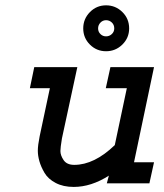

<svg xmlns="http://www.w3.org/2000/svg" viewBox="-20 -698 626 731"><path d="M110.4 -442.4H274.4L215.8 -170.9Q210 -135.7 210 -123Q210 -106.4 222.2 -88.4Q234.4 -70.3 262.7 -70.3Q338.9 -70.3 417 -145.5L462.9 -362.3H382.8L400.4 -442.4H566.4L490.2 -80.1H566.4L548.8 0H386.7L394.5 -29.3Q327.1 13.7 260.7 13.7Q220.7 13.7 191.9 -1.5Q163.1 -16.6 149.4 -40Q135.7 -63.5 129.9 -84.5Q124 -105.5 124 -124Q124 -144.5 130.9 -178.7L169.9 -362.3H93.8ZM471.7 -589.8Q471.7 -553.7 445.8 -528.3Q419.9 -502.9 383.8 -502.9Q347.7 -502.9 322.3 -528.3Q296.9 -553.7 296.9 -589.8Q296.9 -626 322.3 -651.9Q347.7 -677.7 383.8 -677.7Q419.9 -677.7 445.8 -652.3Q471.7 -627 471.7 -589.8ZM415 -589.8Q415 -603.5 405.8 -612.3Q396.5 -621.1 383.8 -621.1Q371.1 -621.1 362.3 -611.8Q353.5 -602.5 353.5 -589.8Q353.5 -577.1 362.3 -568.4Q371.1 -559.6 383.8 -559.6Q396.5 -559.6 405.8 -568.4Q415 -577.1 415 -589.8Z"/></svg>

Font: Thabit-Bold-Oblique
Style: Bold Oblique
Weight: 700
Designer: Regenerated by Nadim Shaikli
Foundry: MAK Alagha
Version: 0.01